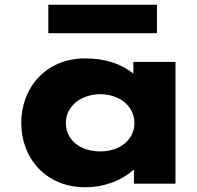

<svg xmlns="http://www.w3.org/2000/svg" viewBox="-20 -774 829 809"><path d="M183.6 -754V-634H641.4V-754ZM69.6 -256C69.6 -406 174.6 -528 338.7 -528C422.2 -528 491.1 -505 542 -464V-513H719.4V0H544.4V-58H542C496 -16 423.4 15 338.7 15C174.6 15 69.6 -106 69.6 -256ZM257.6 -256C257.6 -186 315.7 -136 402.8 -136C486.3 -136 546.4 -186 546.4 -256C546.4 -327 482.7 -377 402.8 -377C321.7 -377 257.6 -327 257.6 -256Z"/></svg>

Font: Hussar
Style: BdSuprExt
Weight: 700
Foundry: Cannot Into Space Fonts
Version: Version 2.00